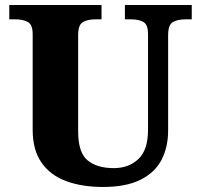

<svg xmlns="http://www.w3.org/2000/svg" viewBox="-20 -734 799 764"><path d="M390 10Q307 10 244 -13Q181 -36 145.5 -86.5Q110 -137 110 -218V-598Q110 -637 90 -647Q70 -657 43 -657H17V-714H384V-657H358Q330 -657 310.5 -646.5Q291 -636 291 -594V-210Q291 -127 328.5 -96Q366 -65 433 -65Q492 -65 530.5 -101Q569 -137 569 -217V-598Q569 -637 550 -647Q531 -657 503 -657H477V-714H743V-657H717Q688 -657 668.5 -646.5Q649 -636 649 -594V-215Q649 -148 622.5 -97.5Q596 -47 538.5 -18.5Q481 10 390 10Z"/></svg>

Font: Noto Serif Telugu ExtraBold
Style: Regular
Weight: 800
Designer: Jelle Bosma - Monotype Design Team
Foundry: Monotype Imaging Inc.
Version: Version 2.005; ttfautohint (v1.8.4.7-5d5b)